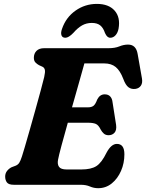

<svg xmlns="http://www.w3.org/2000/svg" viewBox="-20 -947 749 984"><path d="M393.5 0H51.5Q24.5 0 15.5 -12Q6.5 -24 6.5 -42Q6.5 -58.5 16 -70.8Q25.5 -83 39.5 -90L59.5 -97.5Q72 -102.5 78.5 -112.5Q85 -122.5 92.5 -145.5Q96.5 -157 107.2 -193.8Q118 -230.5 132.2 -280.5Q146.5 -330.5 161.2 -383.5Q176 -436.5 188.2 -481.5Q200.5 -526.5 206.5 -552Q212.5 -578.5 209.8 -589.5Q207 -600.5 197.5 -605L180 -613Q170.5 -618 162 -626.5Q153.5 -635 153.5 -651Q153.5 -672.5 167 -686.2Q180.5 -700 206.5 -700H536.5Q569 -700 591.5 -709.2Q614 -718.5 636.5 -718.5Q677.5 -718.5 685.5 -670L707.5 -545Q711.5 -522 702.2 -508.2Q693 -494.5 675 -491.5Q654 -488.5 638.8 -499.5Q623.5 -510.5 611.5 -543.5Q595.5 -585 573 -603.5Q550.5 -622 514.5 -622H412.5Q404 -590 386.2 -528.2Q368.5 -466.5 349 -397H432.5Q448.5 -397 458.8 -404.5Q469 -412 478.5 -437.5Q492 -463.5 516.5 -463.5Q534.5 -463.5 544.5 -453Q554.5 -442.5 556.5 -425L575 -307Q578.5 -280 567 -267Q555.5 -254 536.5 -254Q521.5 -254 512 -262.5Q502.5 -271 496 -283Q485 -306 471 -312Q457 -318 431 -318H327.5Q309 -253 295 -200.5Q281 -148 277.5 -128.5Q273 -105.5 282.5 -92Q292 -78.5 321.5 -78.5H397Q447 -78.5 474 -95.8Q501 -113 526 -164.5Q550 -209.5 579 -209.5Q617.5 -209.5 617.5 -156.5Q617.5 -110.5 600.2 -71Q583 -31.5 552.8 -7Q522.5 17.5 483 17.5Q461 17.5 441 8.8Q421 0 393.5 0ZM450.5 -829.5Q423 -829.5 400.5 -816.8Q378 -804 355.5 -778Q331.5 -753.5 315 -753.5Q299.5 -753.5 295 -766.2Q290.5 -779 298 -799.5Q318 -858 367 -892.5Q416 -927 476.5 -927Q537 -927 567.5 -892.5Q598 -858 587.5 -799.5Q583.5 -779 572 -766.2Q560.5 -753.5 545 -753.5Q528.5 -753.5 518 -778Q509.5 -804 493.8 -816.8Q478 -829.5 450.5 -829.5Z"/></svg>

Font: Fraunces 9pt SuperSoft
Style: Bold Italic
Weight: 700
Italic angle: -16°
Version: Version 1.000;[b76b70a41]